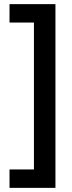

<svg xmlns="http://www.w3.org/2000/svg" viewBox="-20 -745 348 928"><path d="M26 74V163H248V-725H26V-636H144V74Z"/></svg>

Font: Noto Sans Armenian ExtraCondensed SemiBold
Style: Regular
Weight: 600
Width: 2
Designer: Monotype Design Team
Foundry: Monotype Imaging Inc.
Version: Version 2.008